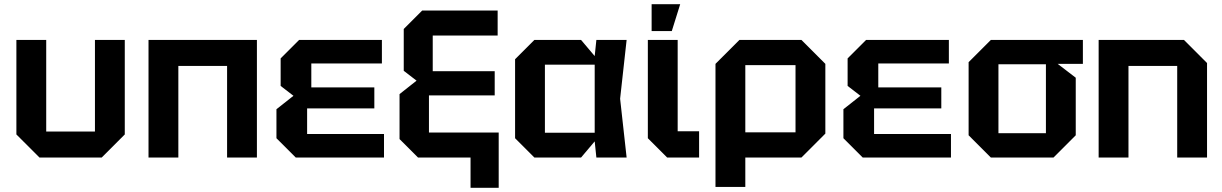

<svg xmlns="http://www.w3.org/2000/svg" viewBox="-20 -750 5818 914"><path d="M574 -560V-110L464 0H168L58 -110V-560H200V-124H432V-560Z M687 0V-560H1203V0H1061V-436H829V0Z M1388 0 1296 -92V-230L1377 -294L1316 -341V-472L1404 -560H1798V-448H1462V-334H1762V-234H1442V-112H1808V0Z M1970 0 1882 -88V-302L1963 -366L1902 -413V-612L1990 -700H2349V-581H2040V-411H2335V-296H2022V-119H2354V144H2220V0Z M2524 0 2432 -92V-468L2524 -560H2746L2811 -483L2819 -560H2963L2932 -280L2963 0H2819L2811 -77L2746 0ZM2574 -118H2811V-442H2574Z M3064 -560H3206V-125H3308V0H3156L3064 -92ZM3082 -602V-730H3218L3178 -602Z M3386 140V-446L3500 -560H3795L3909 -446V-114L3795 0H3528V140ZM3767 -440H3528V-120H3767Z M4087 0 3995 -92V-230L4076 -294L4015 -341V-472L4103 -560H4497V-448H4161V-334H4461V-234H4141V-112H4507V0Z M4591 -106V-454L4697 -560H5135V-446H5015L5101 -380V-106L4995 0H4697ZM4733 -116H4959V-444H4733Z M5210 0V-560H5616L5726 -450V0H5584V-436H5352V0Z"/></svg>

Font: Tektur SemiBold
Style: Regular
Weight: 600
Designer: Adam Jagosz
Foundry: Adam Jagosz
Version: Version 1.005;gftools[0.9.30]